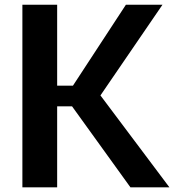

<svg xmlns="http://www.w3.org/2000/svg" viewBox="-20 -805 757 825"><path d="M225.6 0H76.2V-784.7H225.6V-437H293.5L521 -784.7H678.2L411.6 -395L708 0H540.5L289.6 -348.1H225.6Z"/></svg>

Font: Dhyana
Style: Bold
Weight: 700
Foundry: Vernon Adams
Version: Version 1.002; ttfautohint (v0.8.51-6076)